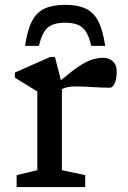

<svg xmlns="http://www.w3.org/2000/svg" viewBox="-20 -754 516 774"><path d="M396 -521Q419.5 -521 435 -506.8Q450.5 -492.5 450.5 -466Q450.5 -434.5 442 -417.5Q433.5 -400.5 424 -400.5Q388 -400.5 352.5 -403Q317 -405.5 283.5 -405.5Q269.5 -405.5 256.8 -403.5Q244 -401.5 229.5 -395V-68L323.5 -48V0H47V-48L130.5 -68V-385L40 -441V-461.5L182.5 -524.5H201.5L225.5 -430.5Q270.5 -468.5 300.2 -488Q330 -507.5 352.2 -514.2Q374.5 -521 396 -521ZM242.5 -662.5Q195.5 -662.5 172.5 -642.8Q149.5 -623 137 -569H81Q90.5 -634 109.5 -669.8Q128.5 -705.5 161 -720Q193.5 -734.5 242.5 -734.5Q292 -734.5 324.2 -720Q356.5 -705.5 375.5 -669.8Q394.5 -634 404 -569H348Q335.5 -623 312.5 -642.8Q289.5 -662.5 242.5 -662.5Z"/></svg>

Font: Newsreader Caption
Style: Regular
Weight: 400
Designer: Hugues Gentile
Foundry: Production Type
Version: Version 1.001